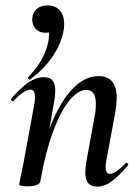

<svg xmlns="http://www.w3.org/2000/svg" viewBox="-20 -680 512 709"><path d="M89 -386Q86 -386 84 -390Q82 -394 85 -396Q122 -434 141.5 -475.5Q161 -517 161 -553Q161 -573 152 -586L183 -601Q185 -559 148 -559Q125 -559 112 -573.5Q99 -588 99 -608Q99 -631 114 -645.5Q129 -660 156 -660Q184 -660 200.5 -642Q217 -624 217 -591Q217 -574 213 -558Q203 -512 171.5 -467.5Q140 -423 92 -387Q91 -386 89 -386ZM295 -43Q295 -59 300 -89L329 -248Q334 -272 334 -296Q334 -348 299 -348Q268 -348 235.5 -308Q203 -268 175 -191.5Q147 -115 129 -10L113 -11Q132 -128 167 -216Q202 -304 247.5 -351.5Q293 -399 344 -399Q411 -399 411 -318Q411 -299 406 -267L373 -89Q370 -74 370 -63Q370 -38 387 -38Q405 -38 444 -77Q446 -79 447 -79Q450 -79 452.5 -75.5Q455 -72 452 -69Q418 -29 392 -10Q366 9 338 9Q316 9 305.5 -4Q295 -17 295 -43ZM51 1 55 -21Q65 -68 66 -74L107 -297Q109 -306 109 -321Q109 -349 92 -349Q69 -349 30 -307Q29 -306 27 -306Q24 -306 21.5 -309.5Q19 -313 22 -316Q57 -357 85.5 -376Q114 -395 142 -395Q164 -395 174 -383Q184 -371 184 -346Q184 -326 180 -306L129 -10Q124 8 81 8Q51 8 51 1Z"/></svg>

Font: Cormorant Garamond SemiBold
Style: Italic
Weight: 600
Italic angle: -10°
Designer: Christian Thalmann (Catharsis Fonts)
Foundry: Catharsis Fonts
Version: Version 4.000